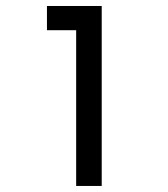

<svg xmlns="http://www.w3.org/2000/svg" viewBox="-20 -615 556 635"><path d="M231.9 0H316.4V-595.2H135.3V-515.1H231.9Z"/></svg>

Font: Now Medium
Style: Regular
Weight: 500
Designer: Alfredo Marco Pradil
Foundry: Alfredo Marco Pradil
Version: Version 1.200;hotconv 1.0.109;makeotfexe 2.5.65596